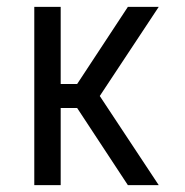

<svg xmlns="http://www.w3.org/2000/svg" viewBox="-20 -540 540 560"><path d="M80 0V-520H157V-295H205L353 -520H443L271 -260L443 0H353L205 -225H157V0Z"/></svg>

Font: Iosevka Term SS14
Style: Regular
Weight: 400
Monospace: yes
Designer: Belleve Invis
Foundry: Belleve Invis
Version: Version 24.1.1; ttfautohint (v1.8.4)